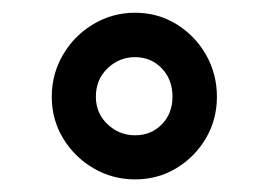

<svg xmlns="http://www.w3.org/2000/svg" viewBox="-20 -741 430 306"><path d="M62.5 -586.9Q62.5 -623.5 80.6 -654.1Q98.6 -684.6 128.9 -702.6Q159.2 -720.7 195.3 -720.7Q231.4 -720.7 261 -702.6Q290.5 -684.6 308.1 -654.1Q325.7 -623.5 325.7 -586.9Q325.7 -550.3 308.1 -520.5Q290.5 -490.7 261 -472.9Q231.4 -455.1 195.3 -455.1Q159.2 -455.1 128.9 -472.9Q98.6 -490.7 80.6 -520.5Q62.5 -550.3 62.5 -586.9ZM132.8 -586.9Q132.8 -560.5 151.4 -543Q169.9 -525.4 195.3 -525.4Q220.7 -525.4 237.8 -542.7Q254.9 -560.1 254.9 -586.9Q254.9 -614.3 237.8 -632.1Q220.7 -649.9 195.3 -649.9Q169.9 -649.9 151.4 -632.1Q132.8 -614.3 132.8 -586.9Z"/></svg>

Font: Vazirmatn RD
Style: Bold
Weight: 700
Designer: Saber Rastikerdar
Foundry: Saber Rastikerdar
Version: Version 32.102